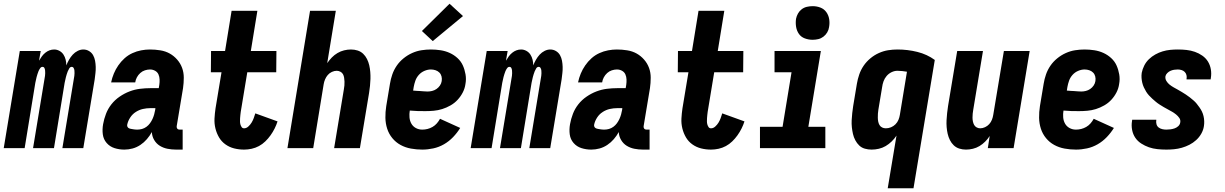

<svg xmlns="http://www.w3.org/2000/svg" viewBox="-39 -793 6559 1028"><path d="M-19 0 67 -520H179L170 -468Q177 -480 185 -491Q193 -502 203.5 -510.5Q214 -519 226 -523.5Q238 -528 251 -528Q266 -528 279.5 -520.5Q293 -513 301 -500.5Q309 -488 312.5 -473.5Q316 -459 316 -443Q322 -458 330.5 -473Q339 -488 350.5 -500.5Q362 -513 377 -520.5Q392 -528 407 -528Q424 -528 438 -519.5Q452 -511 459.5 -497.5Q467 -484 470 -468Q473 -452 473.5 -435Q474 -418 472 -401.5Q470 -385 468 -368L407 0H295L359 -387Q360 -394 360 -401Q360 -408 359.5 -415Q359 -422 355.5 -428.5Q352 -435 345 -435Q337 -435 332 -427Q327 -419 324 -411.5Q321 -404 318.5 -396Q316 -388 314 -380.5Q312 -373 310.5 -365Q309 -357 307 -349L250 0H138L202 -387Q203 -394 203 -401Q203 -408 202.5 -415Q202 -422 199 -428.5Q196 -435 188 -435Q181 -435 175.5 -427Q170 -419 167 -411.5Q164 -404 161.5 -396Q159 -388 157 -380.5Q155 -373 153.5 -365Q152 -357 150 -349L93 0Z M627 8Q599 8 574 0Q549 -8 532 -27.5Q515 -47 511.5 -73.5Q508 -100 513 -128Q518 -156 528.5 -183.5Q539 -211 557.5 -234.5Q576 -258 601.5 -275.5Q627 -293 654.5 -303.5Q682 -314 710.5 -317.5Q739 -321 766 -321H811L814 -339Q816 -353 815.5 -367.5Q815 -382 809.5 -394.5Q804 -407 791.5 -414Q779 -421 764 -421Q751 -421 737 -416.5Q723 -412 712 -402Q701 -392 694 -379Q687 -366 685 -352H556Q561 -376 570.5 -399Q580 -422 594.5 -443Q609 -464 628 -481Q647 -498 670 -508.5Q693 -519 717 -523.5Q741 -528 764 -528Q792 -528 819.5 -523.5Q847 -519 869.5 -506.5Q892 -494 909.5 -474Q927 -454 936 -429.5Q945 -405 945 -377Q945 -349 941 -321L907 -117Q906 -110 910 -104.5Q914 -99 922 -99H939V8H904Q880 8 857.5 3.5Q835 -1 816.5 -12.5Q798 -24 786.5 -43.5Q775 -63 774 -86Q763 -66 747.5 -48Q732 -30 712.5 -17Q693 -4 671 2Q649 8 627 8ZM696 -99Q709 -99 721.5 -102.5Q734 -106 745 -114Q756 -122 764 -133Q772 -144 777.5 -156Q783 -168 786.5 -180.5Q790 -193 792 -205L793 -214H766Q746 -214 726 -209.5Q706 -205 688 -193.5Q670 -182 658 -163.5Q646 -145 642 -125Q641 -119 643.5 -114Q646 -109 651 -106.5Q656 -104 662 -103Q668 -102 673.5 -101Q679 -100 684.5 -99.5Q690 -99 696 -99Z M1268 8Q1240 8 1214.5 1.5Q1189 -5 1168 -20Q1147 -35 1134 -57Q1121 -79 1114.5 -105Q1108 -131 1109.5 -158.5Q1111 -186 1115 -213L1147 -406H1090L1091 -520H1166L1201 -735H1339L1304 -520H1441L1440 -406H1285L1250 -194Q1249 -186 1248 -177.5Q1247 -169 1246.5 -160.5Q1246 -152 1246 -143.5Q1246 -135 1248 -127.5Q1250 -120 1254.5 -113Q1259 -106 1268 -106Q1280 -106 1290.5 -115.5Q1301 -125 1308 -136.5Q1315 -148 1319.5 -160.5Q1324 -173 1328 -186L1447 -143Q1441 -124 1431.5 -105Q1422 -86 1409.5 -68.5Q1397 -51 1381.5 -36Q1366 -21 1347.5 -11Q1329 -1 1308.5 3.5Q1288 8 1268 8Z M1500 0 1621 -735H1759L1713 -455Q1724 -471 1737.5 -485Q1751 -499 1768 -509Q1785 -519 1803.5 -523.5Q1822 -528 1840 -528Q1859 -528 1876 -522.5Q1893 -517 1905.5 -505Q1918 -493 1926 -477Q1934 -461 1938 -443.5Q1942 -426 1943.5 -407.5Q1945 -389 1944.5 -370.5Q1944 -352 1942 -333Q1940 -314 1937 -295L1888 0H1750L1802 -314Q1804 -325 1805 -335.5Q1806 -346 1805.5 -356.5Q1805 -367 1803.5 -377Q1802 -387 1797.5 -395.5Q1793 -404 1783.5 -409Q1774 -414 1764 -414Q1751 -414 1738 -408Q1725 -402 1716 -391.5Q1707 -381 1701.5 -368Q1696 -355 1694 -342L1638 0Z M2222 8Q2191 8 2161 2.5Q2131 -3 2105.5 -17Q2080 -31 2061.5 -53.5Q2043 -76 2034 -104Q2025 -132 2024.5 -162.5Q2024 -193 2029 -225L2049 -345Q2053 -370 2061.5 -394.5Q2070 -419 2085 -441Q2100 -463 2121.5 -480.5Q2143 -498 2167.5 -509Q2192 -520 2217.5 -524Q2243 -528 2268 -528Q2294 -528 2320 -524Q2346 -520 2369 -509.5Q2392 -499 2410.5 -482Q2429 -465 2439 -443Q2449 -421 2453.5 -395Q2458 -369 2453 -343Q2450 -320 2439 -298.5Q2428 -277 2411.5 -259Q2395 -241 2373 -228.5Q2351 -216 2328.5 -209Q2306 -202 2283 -200Q2260 -198 2238 -198Q2217 -198 2196.5 -198.5Q2176 -199 2155 -201Q2152 -183 2153.5 -164.5Q2155 -146 2163.5 -131Q2172 -116 2187.5 -107.5Q2203 -99 2222 -99Q2236 -99 2250 -102.5Q2264 -106 2277 -113.5Q2290 -121 2300 -132.5Q2310 -144 2317 -157L2425 -108Q2409 -82 2387 -59Q2365 -36 2338 -20.5Q2311 -5 2281 1.5Q2251 8 2222 8ZM2250 -303Q2262 -303 2274.5 -306Q2287 -309 2298 -316.5Q2309 -324 2316.5 -335Q2324 -346 2326 -359Q2328 -372 2325 -384Q2322 -396 2313.5 -404.5Q2305 -413 2293 -417Q2281 -421 2268 -421Q2251 -421 2233.5 -413.5Q2216 -406 2203.5 -392Q2191 -378 2185 -361Q2179 -344 2176 -327L2173 -308Q2183 -307 2192 -306.5Q2201 -306 2211 -305.5Q2221 -305 2230.5 -304Q2240 -303 2250 -303ZM2278 -573 2220 -627 2368 -773 2440 -707Z M2481 0 2567 -520H2679L2670 -468Q2677 -480 2685 -491Q2693 -502 2703.5 -510.5Q2714 -519 2726 -523.5Q2738 -528 2751 -528Q2766 -528 2779.5 -520.5Q2793 -513 2801 -500.5Q2809 -488 2812.5 -473.5Q2816 -459 2816 -443Q2822 -458 2830.5 -473Q2839 -488 2850.5 -500.5Q2862 -513 2877 -520.5Q2892 -528 2907 -528Q2924 -528 2938 -519.5Q2952 -511 2959.5 -497.5Q2967 -484 2970 -468Q2973 -452 2973.5 -435Q2974 -418 2972 -401.5Q2970 -385 2968 -368L2907 0H2795L2859 -387Q2860 -394 2860 -401Q2860 -408 2859.5 -415Q2859 -422 2855.5 -428.5Q2852 -435 2845 -435Q2837 -435 2832 -427Q2827 -419 2824 -411.5Q2821 -404 2818.5 -396Q2816 -388 2814 -380.5Q2812 -373 2810.5 -365Q2809 -357 2807 -349L2750 0H2638L2702 -387Q2703 -394 2703 -401Q2703 -408 2702.5 -415Q2702 -422 2699 -428.5Q2696 -435 2688 -435Q2681 -435 2675.5 -427Q2670 -419 2667 -411.5Q2664 -404 2661.5 -396Q2659 -388 2657 -380.5Q2655 -373 2653.5 -365Q2652 -357 2650 -349L2593 0Z M3127 8Q3099 8 3074 0Q3049 -8 3032 -27.5Q3015 -47 3011.5 -73.5Q3008 -100 3013 -128Q3018 -156 3028.5 -183.5Q3039 -211 3057.5 -234.5Q3076 -258 3101.5 -275.5Q3127 -293 3154.5 -303.5Q3182 -314 3210.5 -317.5Q3239 -321 3266 -321H3311L3314 -339Q3316 -353 3315.5 -367.5Q3315 -382 3309.5 -394.5Q3304 -407 3291.5 -414Q3279 -421 3264 -421Q3251 -421 3237 -416.5Q3223 -412 3212 -402Q3201 -392 3194 -379Q3187 -366 3185 -352H3056Q3061 -376 3070.5 -399Q3080 -422 3094.5 -443Q3109 -464 3128 -481Q3147 -498 3170 -508.5Q3193 -519 3217 -523.5Q3241 -528 3264 -528Q3292 -528 3319.5 -523.5Q3347 -519 3369.5 -506.5Q3392 -494 3409.5 -474Q3427 -454 3436 -429.5Q3445 -405 3445 -377Q3445 -349 3441 -321L3407 -117Q3406 -110 3410 -104.5Q3414 -99 3422 -99H3439V8H3404Q3380 8 3357.5 3.5Q3335 -1 3316.5 -12.5Q3298 -24 3286.5 -43.5Q3275 -63 3274 -86Q3263 -66 3247.5 -48Q3232 -30 3212.5 -17Q3193 -4 3171 2Q3149 8 3127 8ZM3196 -99Q3209 -99 3221.5 -102.5Q3234 -106 3245 -114Q3256 -122 3264 -133Q3272 -144 3277.5 -156Q3283 -168 3286.5 -180.5Q3290 -193 3292 -205L3293 -214H3266Q3246 -214 3226 -209.5Q3206 -205 3188 -193.5Q3170 -182 3158 -163.5Q3146 -145 3142 -125Q3141 -119 3143.5 -114Q3146 -109 3151 -106.5Q3156 -104 3162 -103Q3168 -102 3173.5 -101Q3179 -100 3184.5 -99.5Q3190 -99 3196 -99Z M3768 8Q3740 8 3714.5 1.5Q3689 -5 3668 -20Q3647 -35 3634 -57Q3621 -79 3614.5 -105Q3608 -131 3609.5 -158.5Q3611 -186 3615 -213L3647 -406H3590L3591 -520H3666L3701 -735H3839L3804 -520H3941L3940 -406H3785L3750 -194Q3749 -186 3748 -177.5Q3747 -169 3746.5 -160.5Q3746 -152 3746 -143.5Q3746 -135 3748 -127.5Q3750 -120 3754.5 -113Q3759 -106 3768 -106Q3780 -106 3790.5 -115.5Q3801 -125 3808 -136.5Q3815 -148 3819.5 -160.5Q3824 -173 3828 -186L3947 -143Q3941 -124 3931.5 -105Q3922 -86 3909.5 -68.5Q3897 -51 3881.5 -36Q3866 -21 3847.5 -11Q3829 -1 3808.5 3.5Q3788 8 3768 8Z M4030 0V-114H4151L4199 -406H4108V-520H4356L4289 -114H4380V0ZM4312 -580Q4290 -580 4270 -587.5Q4250 -595 4238.5 -611.5Q4227 -628 4223.5 -649Q4220 -670 4223 -692Q4226 -707 4233.5 -720.5Q4241 -734 4253.5 -743.5Q4266 -753 4281.5 -756.5Q4297 -760 4312 -760Q4334 -760 4353.5 -752.5Q4373 -745 4385 -728.5Q4397 -712 4400.5 -691Q4404 -670 4400 -648Q4398 -633 4390 -619.5Q4382 -606 4369.5 -596.5Q4357 -587 4342 -583.5Q4327 -580 4312 -580Z M4714 215 4761 -67Q4750 -50 4735 -35.5Q4720 -21 4703 -11Q4686 -1 4666.5 3.5Q4647 8 4628 8Q4609 8 4591.5 3Q4574 -2 4561.5 -14Q4549 -26 4540.5 -42Q4532 -58 4528 -75.5Q4524 -93 4522 -111.5Q4520 -130 4521 -149Q4522 -168 4524 -187Q4526 -206 4529 -225L4549 -345Q4553 -369 4561.5 -394Q4570 -419 4585 -441Q4600 -463 4621 -480.5Q4642 -498 4666.5 -509Q4691 -520 4716 -524Q4741 -528 4766 -528Q4821 -528 4873 -515Q4925 -502 4966 -472L4852 215ZM4704 -106Q4718 -106 4731.5 -111.5Q4745 -117 4755.5 -127.5Q4766 -138 4771.5 -151.5Q4777 -165 4779 -178L4817 -409Q4805 -411 4792 -412.5Q4779 -414 4766 -414Q4750 -414 4734.5 -406.5Q4719 -399 4708 -386Q4697 -373 4691.5 -357.5Q4686 -342 4684 -326L4664 -206Q4662 -195 4661.5 -184.5Q4661 -174 4661 -163.5Q4661 -153 4663 -142.5Q4665 -132 4670 -123.5Q4675 -115 4684 -110.5Q4693 -106 4704 -106Z M5133 8Q5114 8 5097 2.5Q5080 -3 5067.5 -15Q5055 -27 5047 -43Q5039 -59 5035 -76.5Q5031 -94 5029.5 -112.5Q5028 -131 5029 -149.5Q5030 -168 5032 -187Q5034 -206 5037 -225L5086 -520H5224L5172 -206Q5170 -195 5169 -184.5Q5168 -174 5168 -163.5Q5168 -153 5170 -143Q5172 -133 5176.5 -124.5Q5181 -116 5190 -111Q5199 -106 5209 -106Q5222 -106 5235 -112Q5248 -118 5257.5 -128.5Q5267 -139 5272 -152Q5277 -165 5279 -178L5336 -520H5474L5388 0H5250L5260 -65Q5250 -49 5236 -35Q5222 -21 5205.5 -11Q5189 -1 5170 3.5Q5151 8 5133 8Z M5722 8Q5691 8 5661 2.5Q5631 -3 5605.5 -17Q5580 -31 5561.5 -53.5Q5543 -76 5534 -104Q5525 -132 5524.5 -162.5Q5524 -193 5529 -225L5549 -345Q5553 -370 5561.5 -394.5Q5570 -419 5585 -441Q5600 -463 5621.5 -480.5Q5643 -498 5667.5 -509Q5692 -520 5717.5 -524Q5743 -528 5768 -528Q5794 -528 5820 -524Q5846 -520 5869 -509.5Q5892 -499 5910.5 -482Q5929 -465 5939 -443Q5949 -421 5953.5 -395Q5958 -369 5953 -343Q5950 -320 5939 -298.5Q5928 -277 5911.5 -259Q5895 -241 5873 -228.5Q5851 -216 5828.5 -209Q5806 -202 5783 -200Q5760 -198 5738 -198Q5717 -198 5696.5 -198.5Q5676 -199 5655 -201Q5652 -183 5653.5 -164.5Q5655 -146 5663.5 -131Q5672 -116 5687.5 -107.5Q5703 -99 5722 -99Q5736 -99 5750 -102.5Q5764 -106 5777 -113.5Q5790 -121 5800 -132.5Q5810 -144 5817 -157L5925 -108Q5909 -82 5887 -59Q5865 -36 5838 -20.5Q5811 -5 5781 1.5Q5751 8 5722 8ZM5750 -303Q5762 -303 5774.5 -306Q5787 -309 5798 -316.5Q5809 -324 5816.5 -335Q5824 -346 5826 -359Q5828 -372 5825 -384Q5822 -396 5813.5 -404.5Q5805 -413 5793 -417Q5781 -421 5768 -421Q5751 -421 5733.5 -413.5Q5716 -406 5703.5 -392Q5691 -378 5685 -361Q5679 -344 5676 -327L5673 -308Q5683 -307 5692 -306.5Q5701 -306 5711 -305.5Q5721 -305 5730.5 -304Q5740 -303 5750 -303Z M6206 8Q6182 8 6158 5.5Q6134 3 6112.5 -4.5Q6091 -12 6071.5 -24.5Q6052 -37 6039.5 -55.5Q6027 -74 6022.5 -97.5Q6018 -121 6022 -145L6023 -152H6152V-150Q6150 -139 6153 -128Q6156 -117 6164.5 -110.5Q6173 -104 6184 -101.5Q6195 -99 6206 -99Q6217 -99 6228 -100.5Q6239 -102 6249.5 -105.5Q6260 -109 6269 -117Q6278 -125 6280 -136Q6283 -150 6275.5 -161Q6268 -172 6258 -180Q6248 -188 6237 -194.5Q6226 -201 6214.5 -207Q6203 -213 6192 -219.5Q6181 -226 6170 -233Q6159 -240 6149.5 -248Q6140 -256 6130.5 -264.5Q6121 -273 6112.5 -282.5Q6104 -292 6097.5 -302.5Q6091 -313 6085.5 -325Q6080 -337 6077 -349.5Q6074 -362 6073 -375.5Q6072 -389 6074 -403Q6078 -423 6087.5 -442Q6097 -461 6112.5 -476Q6128 -491 6147 -501.5Q6166 -512 6186 -518Q6206 -524 6226.5 -526Q6247 -528 6267 -528Q6291 -528 6314 -525.5Q6337 -523 6358.5 -515.5Q6380 -508 6398.5 -495Q6417 -482 6428.5 -463.5Q6440 -445 6444 -422Q6448 -399 6444 -375L6443 -368H6314V-371Q6316 -381 6313.5 -391Q6311 -401 6304 -408Q6297 -415 6287 -418Q6277 -421 6267 -421Q6257 -421 6247.5 -419.5Q6238 -418 6228.5 -414Q6219 -410 6211 -402Q6203 -394 6201 -385Q6199 -371 6206 -359.5Q6213 -348 6223 -340Q6233 -332 6244.5 -325.5Q6256 -319 6267 -313Q6278 -307 6288.5 -300.5Q6299 -294 6310 -287Q6321 -280 6331 -272Q6341 -264 6351 -255.5Q6361 -247 6368.5 -237.5Q6376 -228 6383.5 -217.5Q6391 -207 6396.5 -195.5Q6402 -184 6405 -171Q6408 -158 6408.5 -144.5Q6409 -131 6407 -118Q6404 -97 6393 -77.5Q6382 -58 6365.5 -43Q6349 -28 6329.5 -18Q6310 -8 6289 -2Q6268 4 6247 6Q6226 8 6206 8Z"/></svg>

Font: Iosevka SS18 Heavy
Style: Italic
Weight: 900
Italic angle: -9°
Monospace: yes
Designer: Belleve Invis
Foundry: Belleve Invis
Version: Version 25.1.1; ttfautohint (v1.8.4)